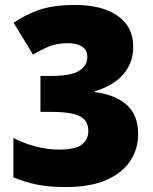

<svg xmlns="http://www.w3.org/2000/svg" viewBox="-20 -744 618 774"><path d="M244 10Q177 10 128.5 0Q80 -10 34 -29V-188Q80 -164 128 -152.5Q176 -141 216 -141Q285 -141 310.5 -161.5Q336 -182 336 -216Q336 -241 323.5 -258Q311 -275 278.5 -284Q246 -293 186 -293H143V-438H187Q267 -438 299.5 -459Q332 -480 332 -514Q332 -543 310.5 -556.5Q289 -570 253 -570Q206 -570 168 -552.5Q130 -535 113 -524L35 -652Q79 -683 136 -703.5Q193 -724 283 -724Q392 -724 454.5 -680Q517 -636 517 -557Q517 -508 496 -471.5Q475 -435 439.5 -411.5Q404 -388 362 -376V-373Q446 -362 491.5 -320.5Q537 -279 537 -204Q537 -145 506 -96.5Q475 -48 410 -19Q345 10 244 10Z"/></svg>

Font: Noto Sans Bengali UI Black
Style: Regular
Weight: 900
Designer: Jelle Bosma - Monotype Design Team
Foundry: Monotype Imaging Inc.
Version: Version 2.003; ttfautohint (v1.8.4.7-5d5b)